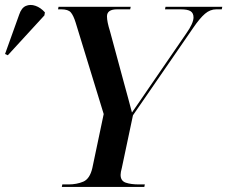

<svg xmlns="http://www.w3.org/2000/svg" viewBox="-140 -741 901 761"><path d="M105 0 107 -10H131Q164 -10 190 -21Q216 -32 226 -75L271 -289L160 -651Q151 -680 140.5 -692Q130 -704 103 -704H90L92 -714H378L376 -704H324Q284 -704 284 -676Q284 -655 296 -617L352 -410Q360 -380 368 -351.5Q376 -323 383 -295Q398 -317 414.5 -340.5Q431 -364 449 -391L598 -608Q627 -649 627 -672Q627 -689 615.5 -696.5Q604 -704 576 -704H514L516 -714H741L739 -704H717Q693 -704 672.5 -686.5Q652 -669 626 -631L387 -284L343 -76Q338 -58 338 -48Q338 -24 358.5 -17Q379 -10 411 -10H434L432 0ZM-109 -522 -120 -527 -64 -683Q-55 -710 -37.5 -717.5Q-20 -725 0.5 -718Q21 -711 38 -692L36 -680Z"/></svg>

Font: Noto Serif Display Medium
Style: Italic
Weight: 500
Italic angle: -12°
Designer: Monotype Design Team
Foundry: Monotype Imaging Inc.
Version: Version 2.009